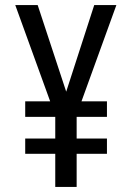

<svg xmlns="http://www.w3.org/2000/svg" viewBox="-20 -734 520 754"><path d="M240 -374 350 -714H437L300 -336H400V-275H281V-190H400V-130H281V0H197V-130H79V-190H197V-275H79V-336H177L40 -714H128Z"/></svg>

Font: Avrile Sans Condensed
Style: Regular
Weight: 400
Width: 3
Designer: Monotype Design Team
Foundry: Monotype Imaging Inc.
Version: Version 2.001;September 10, 2019;FontCreator 11.5.0.2425 64-